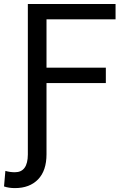

<svg xmlns="http://www.w3.org/2000/svg" viewBox="-27 -731 630 964"><path d="M553.2 -633.8H206.5V-391.1H504.4V-314H206.5V43.5Q206.5 126 164.1 169.7Q121.6 213.4 47.9 213.4Q17.6 213.4 -6.8 205.1L0 127Q22.5 133.8 47.9 133.8Q112.3 133.8 112.8 44.9V-710.9H553.2Z"/></svg>

Font: LXGW WenKai Screen R
Style: Regular
Weight: 400
Designer: Fontworks Inc.
Version: Version 1.235;May 31, 2022